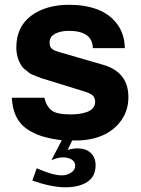

<svg xmlns="http://www.w3.org/2000/svg" viewBox="-20 -569 596 809"><path d="M296.9 128.9Q296.9 112.3 282 103.3Q267.1 94.2 246.1 94.2Q222.7 94.2 196.8 106L240.2 22Q190.4 15.6 155 4.4Q119.6 -6.8 91.1 -27.1Q62.5 -47.4 47.4 -79.6Q32.2 -111.8 29.8 -157.2H167Q174.3 -123.5 195.8 -105Q216.8 -86.9 276.9 -86.9Q297.4 -86.9 314.5 -89.4Q331.5 -91.8 347.2 -97.4Q362.8 -103 371.8 -114Q380.9 -125 380.9 -140.1Q380.9 -158.7 368.7 -168.2Q356.4 -177.7 334 -184.1L167 -235.8Q163.1 -235.8 140.1 -245.1Q112.3 -254.9 104 -261.2Q77.1 -281.7 71.8 -290Q48.8 -324.7 48.8 -369.1Q48.8 -455.6 110.8 -502.2Q172.9 -548.8 271 -548.8Q338.9 -548.8 390.4 -529.3Q441.9 -509.8 473.4 -468Q504.9 -426.3 505.9 -366.2H371.1Q369.6 -439 270 -439Q235.4 -439 212.2 -426.8Q189 -414.6 189 -389.2Q189 -379.4 191.7 -372.8Q194.3 -366.2 201.4 -361.6Q208.5 -356.9 213.9 -354.7Q219.2 -352.5 231.4 -349.1Q235.8 -347.7 237.8 -347.2L415 -295.9Q521 -264.6 521 -160.2Q521 -104 491 -61.8Q460.9 -19.5 411.6 1.7Q362.3 22.9 301.8 22.9H284.2L265.1 63Q285.2 56.2 307.1 56.2Q341.3 56.2 362.1 75.2Q382.8 94.2 382.8 127Q382.8 174.8 347.9 197.5Q313 220.2 254.9 220.2Q198.2 220.2 116.2 191.9L134.8 140.1Q203.1 169.9 240.2 169.9Q262.2 169.9 279.5 158.4Q296.9 147 296.9 128.9Z"/></svg>

Font: Miedinger*
Style: Bold
Weight: 700
Version: Version 001.000